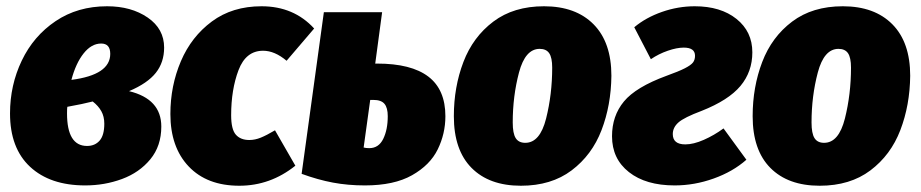

<svg xmlns="http://www.w3.org/2000/svg" viewBox="-20 -573 2939 613"><path d="M504 -421Q504 -374 477.5 -340.5Q451 -307 392 -282Q495 -257 495 -169Q495 -107 460 -64.5Q425 -22 369.5 -1.5Q314 19 252 19Q140 19 76 -40.5Q12 -100 12 -211Q12 -301 49.5 -379.5Q87 -458 157.5 -505.5Q228 -553 322 -553Q399 -553 451.5 -517Q504 -481 504 -421ZM208 -318Q332 -334 332 -401Q332 -434 303 -434Q272 -434 247 -402.5Q222 -371 208 -318ZM195 -232Q194 -228 194 -211Q194 -107 258 -107Q283 -107 298 -124Q313 -141 313 -178Q313 -201 303.5 -218Q294 -235 276 -249Q245 -241 195 -232Z M983 -482 895 -379Q857 -411 820 -411Q765 -411 741.5 -349Q718 -287 718 -205Q718 -160 733 -143Q748 -126 776 -126Q794 -126 812.5 -133.5Q831 -141 858 -157L923 -44Q843 20 744 20Q641 20 582.5 -41.5Q524 -103 524 -209Q524 -299 557.5 -377.5Q591 -456 656.5 -504.5Q722 -553 815 -553Q918 -553 983 -482Z M1402 -202Q1402 -146 1377.5 -96Q1353 -46 1295.5 -13.5Q1238 19 1145 19Q1091 19 1043 10Q995 1 943 -18L1014 -534H1200L1178 -370H1184Q1293 -370 1347.5 -328.5Q1402 -287 1402 -202ZM1218 -202Q1218 -229 1207.5 -241.5Q1197 -254 1172 -254H1162L1141 -102Q1148 -100 1159 -100Q1189 -100 1203.5 -129.5Q1218 -159 1218 -202Z M1429 -202Q1429 -295 1459.5 -375Q1490 -455 1555 -504Q1620 -553 1717 -553Q1818 -553 1875 -495.5Q1932 -438 1932 -331Q1931 -237 1900.5 -157.5Q1870 -78 1805 -29Q1740 20 1643 20Q1542 20 1485.5 -37Q1429 -94 1429 -202ZM1743 -357Q1743 -389 1733.5 -403Q1724 -417 1703 -417Q1657 -417 1637 -341.5Q1617 -266 1617 -182Q1617 -147 1626.5 -132Q1636 -117 1657 -117Q1704 -117 1723.5 -194.5Q1743 -272 1743 -357Z M2382 -406Q2382 -344 2344 -298.5Q2306 -253 2220 -219Q2164 -198 2146 -182Q2128 -166 2128 -145Q2128 -112 2168 -112Q2194 -112 2227 -126.5Q2260 -141 2290 -163L2363 -63Q2320 -25 2258.5 -3Q2197 19 2134 19Q2042 19 1988 -23.5Q1934 -66 1934 -138Q1934 -203 1972 -249Q2010 -295 2108 -331Q2147 -345 2166.5 -355Q2186 -365 2192.5 -373.5Q2199 -382 2199 -395Q2199 -421 2163 -421Q2141 -421 2112 -411Q2083 -401 2058 -384L2005 -486Q2042 -517 2093.5 -535Q2145 -553 2198 -553Q2281 -553 2331.5 -512.5Q2382 -472 2382 -406Z M2383 -202Q2383 -295 2413.5 -375Q2444 -455 2509 -504Q2574 -553 2671 -553Q2772 -553 2829 -495.5Q2886 -438 2886 -331Q2885 -237 2854.5 -157.5Q2824 -78 2759 -29Q2694 20 2597 20Q2496 20 2439.5 -37Q2383 -94 2383 -202ZM2697 -357Q2697 -389 2687.5 -403Q2678 -417 2657 -417Q2611 -417 2591 -341.5Q2571 -266 2571 -182Q2571 -147 2580.5 -132Q2590 -117 2611 -117Q2658 -117 2677.5 -194.5Q2697 -272 2697 -357Z"/></svg>

Font: Fira Sans Condensed Black
Style: Italic
Weight: 900
Width: 3
Italic angle: -8°
Designer: Carrois Corporate & Edenspiekermann AG
Foundry: Carrois Corporate GbR & Edenspiekermann AG
Version: Version 4.203